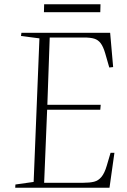

<svg xmlns="http://www.w3.org/2000/svg" viewBox="-20 -876 592 896"><path d="M164 -697 78 -708 80 -723H494L508 -563L490 -561L471 -627Q462 -658 450 -674Q438 -690 420 -695.5Q402 -701 372 -701H212L201 -387H450L448 -364H200L186 -23H368Q399 -23 419 -28Q439 -33 453.5 -50.5Q468 -68 478 -102L496 -163H514L491 0H51L52 -15L137 -27ZM186 -856H449L448 -819H185Z"/></svg>

Font: Literata 60pt ExtraLight
Style: Italic
Weight: 250
Italic angle: -2°
Designer: Latin by Veronika Burian and Jose Scaglione. Greek by Irene Vlachou. Cyrillic by Vera Evstafieva
Foundry: TypeTogether
Version: Version 3.103;gftools[0.9.29]